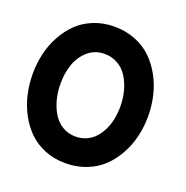

<svg xmlns="http://www.w3.org/2000/svg" viewBox="-141 -930 1036 1069"><g transform="rotate(20 376.5 -395.5)"><path d="M358.9 -799.8Q425.8 -799.8 482.9 -777.1Q540 -754.4 580.1 -715.3Q620.1 -676.3 648.4 -624.3Q676.8 -572.3 690.4 -513.9Q704.1 -455.6 704.1 -394Q704.1 -332.5 690.4 -274.4Q676.8 -216.3 648.4 -164.8Q620.1 -113.3 580.1 -74.7Q540 -36.1 482.9 -13.7Q425.8 8.8 358.9 8.8Q293 8.8 236.8 -13.9Q180.7 -36.6 141.1 -75.4Q101.6 -114.3 73.7 -166.3Q45.9 -218.3 32.5 -276.9Q19 -335.4 19 -397Q19 -458 32.2 -516.1Q45.4 -574.2 73.5 -625.7Q101.6 -677.2 140.9 -715.8Q180.2 -754.4 236.6 -777.1Q293 -799.8 358.9 -799.8ZM358.9 -638.2Q301.8 -638.2 261 -603Q220.2 -567.9 201.7 -514.9Q183.1 -461.9 183.1 -398.9Q183.1 -351.1 194.3 -307.1Q205.6 -263.2 227.1 -227.8Q248.5 -192.4 283.2 -171.1Q317.9 -149.9 360.8 -149.9Q396 -149.9 425.8 -163.3Q455.6 -176.8 476.3 -199.7Q497.1 -222.7 511.7 -253.7Q526.4 -284.7 533.2 -319.6Q540 -354.5 540 -392.1Q540 -439.5 528.6 -482.9Q517.1 -526.4 495.4 -561.5Q473.6 -596.7 438.2 -617.4Q402.8 -638.2 358.9 -638.2Z"/></g></svg>

Font: BPreplay
Style: Bold
Weight: 700
Designer: Magenta/George Triantafyllakos
Foundry: Magenta/George Triantafyllakos
Version: Version 1.00